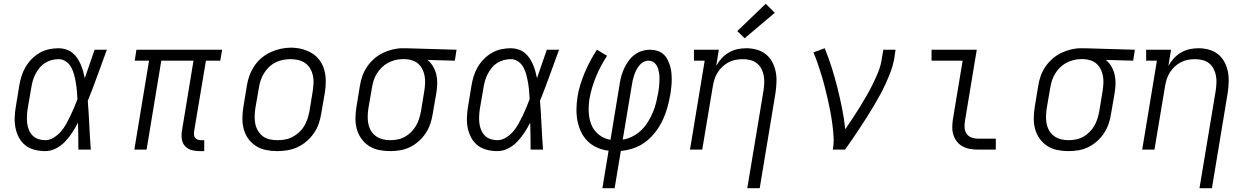

<svg xmlns="http://www.w3.org/2000/svg" viewBox="-20 -794 6640 1019"><path d="M220 8Q191 8 163.5 1Q136 -6 115 -22.5Q94 -39 81 -63Q68 -87 62.5 -114Q57 -141 58 -170Q59 -199 64 -228L82 -338Q86 -363 93.5 -388Q101 -413 114.5 -436.5Q128 -460 147.5 -480Q167 -500 190.5 -513.5Q214 -527 239.5 -532.5Q265 -538 291 -538Q311 -538 330 -532Q349 -526 364 -514Q379 -502 389.5 -486.5Q400 -471 408 -453Q416 -435 421 -416.5Q426 -398 430 -379Q443 -417 456 -454.5Q469 -492 482 -530H547Q522 -462 497.5 -394Q473 -326 446 -259Q451 -194 454 -129.5Q457 -65 462 0H396Q396 -36 395.5 -72Q395 -108 394 -143Q380 -116 363.5 -90.5Q347 -65 325.5 -42.5Q304 -20 276.5 -6Q249 8 220 8ZM220 -50Q243 -50 265 -63.5Q287 -77 303 -95.5Q319 -114 331 -135.5Q343 -157 353.5 -179Q364 -201 373.5 -223.5Q383 -246 391 -268Q390 -290 388 -312Q386 -334 382.5 -355Q379 -376 373.5 -397Q368 -418 358 -436.5Q348 -455 330.5 -467.5Q313 -480 291 -480Q272 -480 253.5 -475Q235 -470 218.5 -459.5Q202 -449 189.5 -433.5Q177 -418 168 -400.5Q159 -383 154 -365Q149 -347 146 -328L127 -218Q124 -199 123 -179.5Q122 -160 124 -141.5Q126 -123 133 -105.5Q140 -88 152.5 -75Q165 -62 183 -56Q201 -50 220 -50Z M1039 8Q1017 8 997 2.5Q977 -3 963 -17.5Q949 -32 945.5 -53Q942 -74 945 -96L1007 -472H836L758 0H693L771 -472H695L704 -530H1159L1149 -472H1073L1010 -96Q1009 -86 1010 -77Q1011 -68 1016.5 -61.5Q1022 -55 1030.5 -52.5Q1039 -50 1048 -50H1064V8Z M1451 8Q1421 8 1391.5 2Q1362 -4 1338 -19.5Q1314 -35 1297.5 -58Q1281 -81 1273.5 -109Q1266 -137 1266.5 -167.5Q1267 -198 1272 -228L1290 -338Q1294 -365 1303.5 -391.5Q1313 -418 1329 -442.5Q1345 -467 1367.5 -486Q1390 -505 1416 -517Q1442 -529 1469.5 -535Q1497 -541 1524 -541Q1555 -541 1583.5 -533.5Q1612 -526 1636.5 -511Q1661 -496 1677.5 -472.5Q1694 -449 1701.5 -421Q1709 -393 1709 -362.5Q1709 -332 1704 -302L1685 -192Q1681 -165 1672 -138.5Q1663 -112 1646.5 -88Q1630 -64 1607.5 -44.5Q1585 -25 1559 -13Q1533 -1 1505.5 3.5Q1478 8 1451 8ZM1452 -50Q1473 -50 1493 -53.5Q1513 -57 1532 -67Q1551 -77 1567 -91.5Q1583 -106 1594 -124Q1605 -142 1611.5 -162Q1618 -182 1622 -202L1640 -312Q1643 -333 1644 -354Q1645 -375 1640.5 -394.5Q1636 -414 1625.5 -431.5Q1615 -449 1598.5 -460Q1582 -471 1562 -475.5Q1542 -480 1521 -480Q1501 -480 1481 -476Q1461 -472 1442 -462.5Q1423 -453 1407.5 -438Q1392 -423 1381 -405Q1370 -387 1363.5 -367.5Q1357 -348 1354 -328L1335 -218Q1332 -198 1331.5 -177Q1331 -156 1335 -136.5Q1339 -117 1349.5 -99.5Q1360 -82 1375.5 -70.5Q1391 -59 1411 -54.5Q1431 -50 1452 -50Z M2050 8Q2020 8 1991 2Q1962 -4 1938 -19.5Q1914 -35 1897.5 -58.5Q1881 -82 1873.5 -109.5Q1866 -137 1866.5 -167.5Q1867 -198 1872 -228L1890 -338Q1894 -364 1903 -390Q1912 -416 1928 -439.5Q1944 -463 1965.5 -482Q1987 -501 2012 -513Q2037 -525 2064 -531.5Q2091 -538 2117 -538Q2121 -538 2125 -538Q2129 -538 2133 -538L2403 -530L2394 -472L2249 -476Q2266 -462 2278 -442Q2290 -422 2295.5 -399Q2301 -376 2300.5 -351.5Q2300 -327 2296 -302L2277 -192Q2273 -165 2264.5 -139Q2256 -113 2240.5 -89Q2225 -65 2203.5 -45.5Q2182 -26 2156.5 -13.5Q2131 -1 2104 3.5Q2077 8 2050 8ZM2051 -50Q2071 -50 2091 -54Q2111 -58 2129 -68Q2147 -78 2162 -93Q2177 -108 2187.5 -126Q2198 -144 2204 -163Q2210 -182 2214 -202L2232 -312Q2235 -331 2236 -350.5Q2237 -370 2234 -388.5Q2231 -407 2223 -424Q2215 -441 2202 -453.5Q2189 -466 2171 -472.5Q2153 -479 2134 -480H2123Q2121 -480 2118.5 -480Q2116 -480 2113 -480Q2094 -480 2074.5 -474.5Q2055 -469 2037.5 -459.5Q2020 -450 2005 -435Q1990 -420 1979.5 -402.5Q1969 -385 1963 -366.5Q1957 -348 1954 -328L1935 -218Q1932 -198 1931.5 -177Q1931 -156 1935 -136.5Q1939 -117 1949 -100Q1959 -83 1975 -71.5Q1991 -60 2010.5 -55Q2030 -50 2051 -50Z M2620 8Q2591 8 2563.5 1Q2536 -6 2515 -22.5Q2494 -39 2481 -63Q2468 -87 2462.5 -114Q2457 -141 2458 -170Q2459 -199 2464 -228L2482 -338Q2486 -363 2493.5 -388Q2501 -413 2514.5 -436.5Q2528 -460 2547.5 -480Q2567 -500 2590.5 -513.5Q2614 -527 2639.5 -532.5Q2665 -538 2691 -538Q2711 -538 2730 -532Q2749 -526 2764 -514Q2779 -502 2789.5 -486.5Q2800 -471 2808 -453Q2816 -435 2821 -416.5Q2826 -398 2830 -379Q2843 -417 2856 -454.5Q2869 -492 2882 -530H2947Q2922 -462 2897.5 -394Q2873 -326 2846 -259Q2851 -194 2854 -129.5Q2857 -65 2862 0H2796Q2796 -36 2795.5 -72Q2795 -108 2794 -143Q2780 -116 2763.5 -90.5Q2747 -65 2725.5 -42.5Q2704 -20 2676.5 -6Q2649 8 2620 8ZM2620 -50Q2643 -50 2665 -63.5Q2687 -77 2703 -95.5Q2719 -114 2731 -135.5Q2743 -157 2753.5 -179Q2764 -201 2773.5 -223.5Q2783 -246 2791 -268Q2790 -290 2788 -312Q2786 -334 2782.5 -355Q2779 -376 2773.5 -397Q2768 -418 2758 -436.5Q2748 -455 2730.5 -467.5Q2713 -480 2691 -480Q2672 -480 2653.5 -475Q2635 -470 2618.5 -459.5Q2602 -449 2589.5 -433.5Q2577 -418 2568 -400.5Q2559 -383 2554 -365Q2549 -347 2546 -328L2527 -218Q2524 -199 2523 -179.5Q2522 -160 2524 -141.5Q2526 -123 2533 -105.5Q2540 -88 2552.5 -75Q2565 -62 2583 -56Q2601 -50 2620 -50Z M3177 205 3210 6Q3178 2 3149.5 -10.5Q3121 -23 3099.5 -44Q3078 -65 3064.5 -93Q3051 -121 3045 -151.5Q3039 -182 3039.5 -215Q3040 -248 3045 -280Q3050 -312 3060 -344.5Q3070 -377 3083 -408Q3096 -439 3112.5 -470Q3129 -501 3148 -530L3202 -498Q3185 -472 3170 -444Q3155 -416 3143.5 -388Q3132 -360 3123 -330.5Q3114 -301 3109 -272Q3103 -236 3104.5 -200Q3106 -164 3118.5 -132.5Q3131 -101 3158 -79.5Q3185 -58 3220 -52L3269 -350Q3272 -371 3278 -392Q3284 -413 3293.5 -433Q3303 -453 3316.5 -471.5Q3330 -490 3348 -503.5Q3366 -517 3387.5 -523.5Q3409 -530 3431 -530Q3450 -530 3468 -524.5Q3486 -519 3499.5 -507.5Q3513 -496 3521.5 -480Q3530 -464 3535.5 -446.5Q3541 -429 3543 -410.5Q3545 -392 3545 -372.5Q3545 -353 3543 -334Q3541 -315 3538 -295Q3532 -261 3523 -227Q3514 -193 3498.5 -159.5Q3483 -126 3460.5 -96Q3438 -66 3408.5 -43Q3379 -20 3344.5 -8Q3310 4 3275 7L3242 205ZM3285 -53Q3312 -57 3338 -70.5Q3364 -84 3384.5 -104Q3405 -124 3420 -149Q3435 -174 3445.5 -199Q3456 -224 3462.5 -251Q3469 -278 3474 -305Q3476 -317 3477.5 -330Q3479 -343 3479.5 -355.5Q3480 -368 3480 -380.5Q3480 -393 3478 -405.5Q3476 -418 3472.5 -429.5Q3469 -441 3462 -451Q3455 -461 3444.5 -466.5Q3434 -472 3421 -472Q3407 -472 3394 -464.5Q3381 -457 3372 -445.5Q3363 -434 3356.5 -421Q3350 -408 3345.5 -394.5Q3341 -381 3338 -367.5Q3335 -354 3333 -340Z M3946 205 4032 -312Q4035 -332 4036 -352.5Q4037 -373 4033.5 -392Q4030 -411 4021 -428.5Q4012 -446 3997 -458Q3982 -470 3962.5 -475Q3943 -480 3923 -480Q3923 -480 3923 -480Q3923 -480 3923 -480Q3903 -480 3884 -476.5Q3865 -473 3847 -463.5Q3829 -454 3814 -440Q3799 -426 3788.5 -409Q3778 -392 3772 -373Q3766 -354 3763 -335L3707 0H3642L3720 -472H3663V-530H3795L3781 -444Q3793 -466 3810 -484.5Q3827 -503 3848.5 -515.5Q3870 -528 3893.5 -533Q3917 -538 3941 -538Q3969 -538 3996 -530.5Q4023 -523 4044 -506.5Q4065 -490 4078 -466Q4091 -442 4096.5 -415Q4102 -388 4101 -359.5Q4100 -331 4096 -302L4012 205ZM3932 -591 3893 -629 4044 -774 4092 -726Z M4400 0Q4406 -34 4404 -68Q4402 -102 4397.5 -135.5Q4393 -169 4387 -201.5Q4381 -234 4373.5 -266Q4366 -298 4358 -330Q4350 -362 4340.5 -393Q4331 -424 4320.5 -455Q4310 -486 4297 -516L4357 -538Q4378 -487 4394.5 -434.5Q4411 -382 4424.5 -328Q4438 -274 4449 -219.5Q4460 -165 4466 -108Q4486 -137 4505.5 -166.5Q4525 -196 4543.5 -226Q4562 -256 4579.5 -286.5Q4597 -317 4612.5 -348.5Q4628 -380 4641 -412Q4654 -444 4659 -477L4668 -530H4733L4725 -477Q4719 -445 4707 -413.5Q4695 -382 4681 -351Q4667 -320 4650.5 -290Q4634 -260 4616.5 -230.5Q4599 -201 4580.5 -172Q4562 -143 4543 -114Q4524 -85 4504.5 -56.5Q4485 -28 4465 0Z M5171 0Q5149 0 5128.5 -3.5Q5108 -7 5090 -16.5Q5072 -26 5059.5 -41.5Q5047 -57 5040.5 -76.5Q5034 -96 5034 -117Q5034 -138 5037 -159L5089 -472H4924V-530H5164L5101 -150Q5098 -132 5099.5 -114.5Q5101 -97 5110.5 -83.5Q5120 -70 5136.5 -64Q5153 -58 5171 -58H5265V0Z M5650 8Q5620 8 5591 2Q5562 -4 5538 -19.5Q5514 -35 5497.5 -58.5Q5481 -82 5473.5 -109.5Q5466 -137 5466.5 -167.5Q5467 -198 5472 -228L5490 -338Q5494 -364 5503 -390Q5512 -416 5528 -439.5Q5544 -463 5565.5 -482Q5587 -501 5612 -513Q5637 -525 5664 -531.5Q5691 -538 5717 -538Q5721 -538 5725 -538Q5729 -538 5733 -538L6003 -530L5994 -472L5849 -476Q5866 -462 5878 -442Q5890 -422 5895.5 -399Q5901 -376 5900.5 -351.5Q5900 -327 5896 -302L5877 -192Q5873 -165 5864.5 -139Q5856 -113 5840.5 -89Q5825 -65 5803.5 -45.5Q5782 -26 5756.5 -13.5Q5731 -1 5704 3.5Q5677 8 5650 8ZM5651 -50Q5671 -50 5691 -54Q5711 -58 5729 -68Q5747 -78 5762 -93Q5777 -108 5787.5 -126Q5798 -144 5804 -163Q5810 -182 5814 -202L5832 -312Q5835 -331 5836 -350.5Q5837 -370 5834 -388.5Q5831 -407 5823 -424Q5815 -441 5802 -453.5Q5789 -466 5771 -472.5Q5753 -479 5734 -480H5723Q5721 -480 5718.5 -480Q5716 -480 5713 -480Q5694 -480 5674.5 -474.5Q5655 -469 5637.5 -459.5Q5620 -450 5605 -435Q5590 -420 5579.5 -402.5Q5569 -385 5563 -366.5Q5557 -348 5554 -328L5535 -218Q5532 -198 5531.5 -177Q5531 -156 5535 -136.5Q5539 -117 5549 -100Q5559 -83 5575 -71.5Q5591 -60 5610.5 -55Q5630 -50 5651 -50Z M6346 205 6432 -312Q6435 -332 6436 -352.5Q6437 -373 6433.5 -392Q6430 -411 6421 -428.5Q6412 -446 6397 -458Q6382 -470 6362.5 -475Q6343 -480 6323 -480Q6323 -480 6323 -480Q6323 -480 6323 -480Q6303 -480 6284 -476.5Q6265 -473 6247 -463.5Q6229 -454 6214 -440Q6199 -426 6188.5 -409Q6178 -392 6172 -373Q6166 -354 6163 -335L6107 0H6042L6120 -472H6063V-530H6195L6181 -444Q6193 -466 6210 -484.5Q6227 -503 6248.5 -515.5Q6270 -528 6293.5 -533Q6317 -538 6341 -538Q6369 -538 6396 -530.5Q6423 -523 6444 -506.5Q6465 -490 6478 -466Q6491 -442 6496.5 -415Q6502 -388 6501 -359.5Q6500 -331 6496 -302L6412 205Z"/></svg>

Font: Iosevka Curly Slab LtExObl
Style: Regular
Weight: 300
Width: 7
Italic angle: -9°
Monospace: yes
Designer: Belleve Invis
Foundry: Belleve Invis
Version: Version 11.1.0; ttfautohint (v1.8.3)